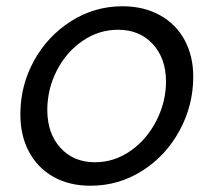

<svg xmlns="http://www.w3.org/2000/svg" viewBox="-20 -583 682 613"><path d="M45 -218Q45 -310 88.5 -389Q132 -468 207 -515.5Q282 -563 371 -563Q439 -563 490.5 -534.5Q542 -506 569.5 -455Q597 -404 597 -338Q597 -247 553.5 -166.5Q510 -86 434.5 -38Q359 10 269 10Q201 10 150.5 -18.5Q100 -47 72.5 -98.5Q45 -150 45 -218ZM510 -323Q510 -396 468 -442Q426 -488 357 -488Q295 -488 243 -452Q191 -416 161 -357Q131 -298 131 -232Q131 -157 173 -111Q215 -65 283 -65Q345 -65 397 -101.5Q449 -138 479.5 -198Q510 -258 510 -323Z"/></svg>

Font: Open Sauce Sans
Style: Italic
Weight: 400
Italic angle: -10°
Designer: Alfredo Marco Pradil
Foundry: Creative Sauce Fz LLC
Version: Version 1.477